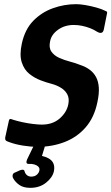

<svg xmlns="http://www.w3.org/2000/svg" viewBox="-20 -698 535 923"><path d="M5 -37 23 -119Q25 -126 29.5 -126Q34 -126 44 -122Q63 -116 88.5 -110.5Q114 -105 139 -102Q164 -99 181 -99Q233 -99 266.5 -128Q300 -157 308 -195Q314 -223 304.5 -242.5Q295 -262 274.5 -275Q254 -288 228 -295Q204 -301 175 -312Q146 -323 121 -343Q96 -363 84.5 -398.5Q73 -434 85 -489Q100 -557 140 -598Q180 -639 234.5 -658.5Q289 -678 346 -678Q365 -678 391 -673.5Q417 -669 442.5 -662Q468 -655 486 -646Q493 -644 494.5 -640.5Q496 -637 494 -631L479 -556Q473 -529 444 -547Q432 -555 414.5 -562Q397 -569 376.5 -573.5Q356 -578 335 -578Q291 -578 259 -555Q227 -532 221 -500Q214 -469 227 -450Q240 -431 264.5 -420Q289 -409 316 -402Q343 -395 365 -386Q392 -377 411 -363Q430 -349 441.5 -328Q453 -307 455 -277Q457 -247 448 -206Q433 -133 391.5 -85.5Q350 -38 290 -15Q230 8 160 8Q129 8 91 2Q53 -4 24 -15Q11 -19 7.5 -23.5Q4 -28 5 -37ZM239 126Q232 156 201 180.5Q170 205 126 205Q93 205 73.5 191.5Q54 178 44 160Q39 152 41 143Q43 134 53 131L75 121Q95 113 98 125Q101 137 109.5 144Q118 151 130 151Q147 151 157 142Q167 133 169 123Q172 111 164.5 103.5Q157 96 145 92.5Q133 89 119 90Q109 90 107.5 84.5Q106 79 110 69L140 7Q142 0 148 -2Q154 -4 161 -4H190Q199 -4 195 8L175 74L160 48Q205 53 225.5 72Q246 91 239 126Z"/></svg>

Font: Glory Thin
Style: Bold Italic
Weight: 700
Italic angle: -12°
Version: Version 1.011